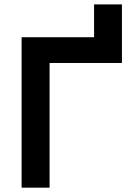

<svg xmlns="http://www.w3.org/2000/svg" viewBox="-20 -865 626 885"><path d="M79.6 0V-693.4H413.6V-844.7H542V-574.7H208.5V0Z"/></svg>

Font: Cascadia Code PL
Style: Bold
Weight: 700
Monospace: yes
Designer: Aaron Bell
Foundry: Saja Typeworks
Version: Version 2404.023; ttfautohint (v1.8.4)